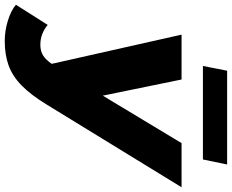

<svg xmlns="http://www.w3.org/2000/svg" viewBox="-177 -670 977 809"><g transform="rotate(90 311.5 -265.5)"><path d="M80 203Q37 203 -5.5 190Q-48 177 -73 156L12 22Q28 36 49.5 44.5Q71 53 96 53Q122 53 140.5 41.5Q159 30 176 5L53 -542H242L310 -210L510 -542H696L349 24Q307 93 267 132Q227 171 182 187Q137 203 80 203ZM185 -632 205 -734H600L579 -632Z"/></g></svg>

Font: Montserrat ExtraBold
Style: Italic
Weight: 800
Italic angle: -11.3°
Designer: Julieta Ulanovsky
Foundry: Julieta Ulanovsky
Version: Version 9.000; ttfautohint (v1.8.4.7-5d5b)